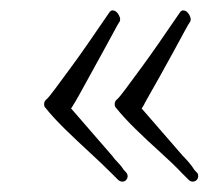

<svg xmlns="http://www.w3.org/2000/svg" viewBox="-20 -296 422 370"><path d="M67 -89Q65 -91 65 -95Q65 -101 69 -104Q73 -107 86 -124.5Q99 -142 117 -166.5Q135 -191 151.5 -215Q168 -239 179 -255Q190 -271 190 -271Q193 -276 197 -276Q204 -276 209 -267Q214 -258 209 -252Q208 -251 199.5 -235Q191 -219 178.5 -196.5Q166 -174 153.5 -151Q141 -128 132 -112Q123 -96 122 -95L119 -90L117 -87L196 4Q201 11 207.5 17.5Q214 24 219 32L222 35Q228 41 225 48Q222 54 216 54Q211 54 207 50L195 38Q176 19 152 -3Q128 -25 105 -47.5Q82 -70 67 -89ZM203 -89Q201 -91 201 -95Q201 -101 205 -104Q209 -107 222 -124.5Q235 -142 253 -166.5Q271 -191 287.5 -215Q304 -239 315 -255Q326 -271 326 -271Q329 -276 333 -276Q340 -276 345 -267Q350 -258 345 -252Q344 -251 335 -234.5Q326 -218 313 -194Q300 -170 287 -147Q274 -124 265.5 -109Q257 -94 258 -95L255 -90L253 -87L332 4Q338 10 344 17Q350 24 355 32L358 35Q364 40 361 48Q358 54 351 54Q347 54 343 50L331 38Q313 19 288.5 -3Q264 -25 241 -47.5Q218 -70 203 -89Z"/></svg>

Font: Ole
Style: Regular
Weight: 400
Designer: Robert E. Leuschke
Foundry: Robert E. Leuschke
Version: Version 1.010; ttfautohint (v1.8.3)